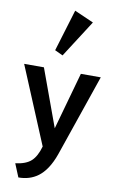

<svg xmlns="http://www.w3.org/2000/svg" viewBox="-127 -1082 831 1377"><g transform="rotate(10 288.5 -393.5)"><path d="M9.8 0ZM9.8 -578.6H153.8L306.2 -161.6L422.9 -578.6H567.9L363.3 17.1Q320.8 137.7 250.5 188.5Q191.9 231 110.4 231L70.8 134.8Q148.4 125 185.8 90.3Q223.1 55.7 243.7 -17.6ZM211.9 -713.4 304.2 -1017.6 443.8 -956.1 270.5 -686Z"/></g></svg>

Font: Dhyana
Style: Bold
Weight: 700
Foundry: Vernon Adams
Version: Version 1.002; ttfautohint (v0.8.51-6076)